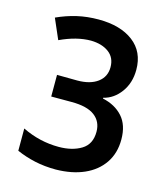

<svg xmlns="http://www.w3.org/2000/svg" viewBox="-110 -812 784 908"><g transform="rotate(15 281.5 -358.0)"><path d="M248 11Q193 11 145 0.5Q97 -10 54 -29V-138Q140 -96 233 -96Q299 -96 343.5 -123Q388 -150 388 -211Q388 -261 351 -289Q314 -317 238 -317H138V-423L237 -422Q300 -422 336.5 -449Q373 -476 373 -523Q373 -570 339.5 -595Q306 -620 252 -621Q182 -621 101 -583L58 -682Q106 -704 155.5 -715.5Q205 -727 261 -727Q368 -727 431 -679Q494 -631 494 -543Q494 -479 460.5 -433Q427 -387 377 -375V-371Q438 -358 474.5 -317.5Q511 -277 511 -206Q511 -139 478 -90.5Q445 -42 386 -16Q327 10 248 11Z"/></g></svg>

Font: Noto Sans Mono SemiCondensed SemiBold
Style: Regular
Weight: 600
Width: 4
Designer: Monotype Design Team
Foundry: Monotype Imaging Inc.
Version: Version 2.014; ttfautohint (v1.8.4.7-5d5b)